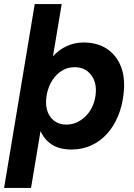

<svg xmlns="http://www.w3.org/2000/svg" viewBox="-38 -720 655 940"><path d="M-18 200 132 -700H264L114 200ZM371 -512Q439 -512 486 -480.5Q533 -449 554.5 -393Q576 -337 567 -261Q561 -203 540.5 -153Q520 -103 487 -66Q454 -29 409.5 -8.5Q365 12 312 12Q245 12 205 -20Q165 -52 150 -108Q135 -164 143 -237Q149 -304 168.5 -355Q188 -406 218.5 -441Q249 -476 288 -494Q327 -512 371 -512ZM328 -391Q297 -391 272.5 -378Q248 -365 229.5 -342.5Q211 -320 200.5 -291.5Q190 -263 188 -233Q184 -178 211.5 -144Q239 -110 287 -110Q317 -110 342.5 -123Q368 -136 387.5 -157.5Q407 -179 418 -207Q429 -235 431 -266Q435 -320 406 -355.5Q377 -391 328 -391Z"/></svg>

Font: Figtree Light
Style: Bold Italic
Weight: 700
Italic angle: -9.5°
Version: Version 2.000